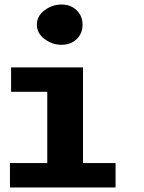

<svg xmlns="http://www.w3.org/2000/svg" viewBox="-20 -829 638 849"><path d="M24 0V-108H189V-423H29V-531H347V-108H491V0ZM177 -656.5Q143 -682 143 -720Q143 -758 177 -783.5Q211 -809 252 -809Q293 -809 319 -783.5Q345 -758 345 -719.5Q345 -681 319 -656Q293 -631 252 -631Q211 -631 177 -656.5Z"/></svg>

Font: Fix15 Mono
Style: Bold
Weight: 700
Designer: Carrois Corporate & Edenspiekermann AG
Foundry: Carrois Corporate GbR & Edenspiekermann AG
Version: Version 3.206